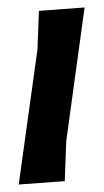

<svg xmlns="http://www.w3.org/2000/svg" viewBox="-20 -489 277 513"><path d="M206 -469 157 -112 153 -5 30 4 80 -356 84 -460Z"/></svg>

Font: Alegreya Sans SC
Style: Bold Italic
Weight: 700
Italic angle: -7°
Designer: Juan Pablo del Peral
Foundry: Huerta Tipografica
Version: Version 2.007